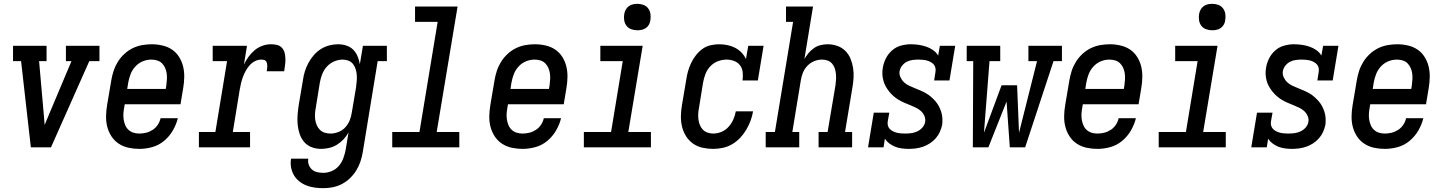

<svg xmlns="http://www.w3.org/2000/svg" viewBox="-20 -769 7540 1002"><path d="M141 0 90 -450H48V-530H223V-450H184L208 -177Q209 -162 210.5 -147Q212 -132 213 -117Q219 -132 225.5 -147Q232 -162 238 -177L353 -450H324V-530H499V-450H446L246 0Z M707 8Q678 8 650.5 2Q623 -4 600 -19Q577 -34 562 -57Q547 -80 540 -106.5Q533 -133 533.5 -162.5Q534 -192 539 -221L561 -351Q565 -375 573 -399.5Q581 -424 595 -446.5Q609 -469 629 -487.5Q649 -506 672.5 -517.5Q696 -529 721.5 -533.5Q747 -538 772 -538Q800 -538 828 -531.5Q856 -525 878 -510Q900 -495 914.5 -472Q929 -449 935.5 -422.5Q942 -396 941.5 -367Q941 -338 936 -309L922 -225H631L628 -207Q625 -192 624 -176Q623 -160 625.5 -144.5Q628 -129 634 -115Q640 -101 651 -91Q662 -81 676.5 -76.5Q691 -72 707 -72Q725 -72 743 -76.5Q761 -81 777 -91.5Q793 -102 803.5 -118Q814 -134 818 -152H908Q900 -119 882 -88Q864 -57 836.5 -34Q809 -11 775 -1.5Q741 8 707 8ZM644 -305H845L848 -323Q850 -338 851 -354Q852 -370 850 -385Q848 -400 842 -414Q836 -428 825.5 -438.5Q815 -449 800.5 -453.5Q786 -458 770 -458Q770 -458 770 -458Q770 -458 770 -458Q747 -458 725 -449Q703 -440 686.5 -422Q670 -404 661.5 -382Q653 -360 649 -337Z M1018 0V-80H1104L1165 -450H1090V-530H1269L1253 -432Q1263 -453 1277 -472.5Q1291 -492 1309 -507Q1327 -522 1349 -530Q1371 -538 1394 -538Q1410 -538 1425.5 -534.5Q1441 -531 1451.5 -519.5Q1462 -508 1465.5 -493Q1469 -478 1469.5 -461.5Q1470 -445 1467.5 -429Q1465 -413 1463 -397H1372Q1373 -404 1374 -410.5Q1375 -417 1375 -424Q1375 -431 1373.5 -438Q1372 -445 1368 -450Q1364 -455 1357.5 -456.5Q1351 -458 1344 -458Q1327 -458 1311 -450Q1295 -442 1283 -428.5Q1271 -415 1262.5 -399.5Q1254 -384 1248 -368Q1242 -352 1238 -335Q1234 -318 1231 -301L1195 -80H1285V0Z M1668 213Q1645 213 1622.5 210Q1600 207 1579.5 199Q1559 191 1542 177.5Q1525 164 1514 145.5Q1503 127 1499 104.5Q1495 82 1499 59H1589Q1586 76 1591.5 91Q1597 106 1608.5 116Q1620 126 1636 129.5Q1652 133 1668 133Q1690 133 1712 123.5Q1734 114 1749 96Q1764 78 1772 56Q1780 34 1784 12L1799 -78Q1788 -58 1772.5 -41.5Q1757 -25 1738 -13.5Q1719 -2 1697.5 3Q1676 8 1655 8Q1629 8 1606 -1Q1583 -10 1567.5 -28Q1552 -46 1544 -69.5Q1536 -93 1533.5 -118Q1531 -143 1533 -169Q1535 -195 1539 -221L1561 -351Q1564 -374 1571 -396.5Q1578 -419 1589.5 -440.5Q1601 -462 1617.5 -481Q1634 -500 1654.5 -513Q1675 -526 1698.5 -532Q1722 -538 1745 -538Q1767 -538 1788 -531Q1809 -524 1823.5 -509.5Q1838 -495 1846 -475.5Q1854 -456 1858 -434L1874 -530H1999V-450H1951L1873 26Q1869 50 1861 74Q1853 98 1839.5 120Q1826 142 1807 160.5Q1788 179 1765 191Q1742 203 1717.5 208Q1693 213 1668 213ZM1705 -72Q1725 -72 1746 -80Q1767 -88 1782 -104.5Q1797 -121 1805 -141Q1813 -161 1816 -182L1838 -312Q1840 -328 1841.5 -344.5Q1843 -361 1842 -376.5Q1841 -392 1836.5 -407Q1832 -422 1823 -434Q1814 -446 1799.5 -452Q1785 -458 1769 -458Q1746 -458 1724 -448.5Q1702 -439 1686 -421.5Q1670 -404 1661.5 -382Q1653 -360 1649 -337L1628 -207Q1625 -192 1624 -176Q1623 -160 1625 -145Q1627 -130 1633 -116Q1639 -102 1649.5 -91.5Q1660 -81 1674.5 -76.5Q1689 -72 1705 -72Z M2027 0V-80H2169L2264 -655H2146V-735H2368L2259 -80H2377V0Z M2707 8Q2678 8 2650.5 2Q2623 -4 2600 -19Q2577 -34 2562 -57Q2547 -80 2540 -106.5Q2533 -133 2533.5 -162.5Q2534 -192 2539 -221L2561 -351Q2565 -375 2573 -399.5Q2581 -424 2595 -446.5Q2609 -469 2629 -487.5Q2649 -506 2672.5 -517.5Q2696 -529 2721.5 -533.5Q2747 -538 2772 -538Q2800 -538 2828 -531.5Q2856 -525 2878 -510Q2900 -495 2914.5 -472Q2929 -449 2935.5 -422.5Q2942 -396 2941.5 -367Q2941 -338 2936 -309L2922 -225H2631L2628 -207Q2625 -192 2624 -176Q2623 -160 2625.5 -144.5Q2628 -129 2634 -115Q2640 -101 2651 -91Q2662 -81 2676.5 -76.5Q2691 -72 2707 -72Q2725 -72 2743 -76.5Q2761 -81 2777 -91.5Q2793 -102 2803.5 -118Q2814 -134 2818 -152H2908Q2900 -119 2882 -88Q2864 -57 2836.5 -34Q2809 -11 2775 -1.5Q2741 8 2707 8ZM2644 -305H2845L2848 -323Q2850 -338 2851 -354Q2852 -370 2850 -385Q2848 -400 2842 -414Q2836 -428 2825.5 -438.5Q2815 -449 2800.5 -453.5Q2786 -458 2770 -458Q2770 -458 2770 -458Q2770 -458 2770 -458Q2747 -458 2725 -449Q2703 -440 2686.5 -422Q2670 -404 2661.5 -382Q2653 -360 2649 -337Z M3027 0V-80H3169L3230 -450H3113V-530H3334L3259 -80H3377V0ZM3306 -611Q3290 -611 3274.5 -616.5Q3259 -622 3249.5 -634.5Q3240 -647 3237.5 -663.5Q3235 -680 3238 -697Q3240 -708 3246 -719Q3252 -730 3262 -737Q3272 -744 3283.5 -746.5Q3295 -749 3306 -749Q3323 -749 3338 -743.5Q3353 -738 3362.5 -725.5Q3372 -713 3374.5 -696.5Q3377 -680 3374 -663Q3373 -652 3367 -641Q3361 -630 3351 -623Q3341 -616 3329.5 -613.5Q3318 -611 3306 -611Z M3702 8Q3674 8 3646.5 2Q3619 -4 3597 -19.5Q3575 -35 3560.5 -58Q3546 -81 3539.5 -107.5Q3533 -134 3533.5 -163Q3534 -192 3539 -221L3561 -351Q3564 -373 3570 -395Q3576 -417 3586 -438.5Q3596 -460 3611 -479.5Q3626 -499 3645 -513Q3664 -527 3687 -532.5Q3710 -538 3732 -538Q3755 -538 3776.5 -533.5Q3798 -529 3816.5 -519.5Q3835 -510 3849.5 -495Q3864 -480 3873 -461L3885 -530H3965L3935 -349H3855Q3858 -370 3856 -391Q3854 -412 3842.5 -427.5Q3831 -443 3812 -450.5Q3793 -458 3772 -458Q3749 -458 3726.5 -449.5Q3704 -441 3687 -423Q3670 -405 3661.5 -382.5Q3653 -360 3649 -337L3628 -207Q3625 -192 3624 -176.5Q3623 -161 3625 -145.5Q3627 -130 3632.5 -116.5Q3638 -103 3648 -92.5Q3658 -82 3672.5 -77Q3687 -72 3702 -72Q3724 -72 3745.5 -81Q3767 -90 3782.5 -107.5Q3798 -125 3807 -145.5Q3816 -166 3820 -188H3910Q3906 -163 3897 -139Q3888 -115 3874.5 -92Q3861 -69 3842.5 -49.5Q3824 -30 3801 -16.5Q3778 -3 3752.5 2.5Q3727 8 3702 8Z M3976 0V-80H4024L4119 -655H4082V-735H4223L4178 -461Q4187 -477 4199.5 -492Q4212 -507 4228 -518Q4244 -529 4262.5 -533.5Q4281 -538 4299 -538Q4325 -538 4349.5 -529.5Q4374 -521 4391.5 -503.5Q4409 -486 4418.5 -463Q4428 -440 4432 -414.5Q4436 -389 4434.5 -362.5Q4433 -336 4428 -309L4390 -80H4427V0H4252V-80H4299L4340 -323Q4342 -338 4343 -353.5Q4344 -369 4342.5 -383.5Q4341 -398 4336.5 -412Q4332 -426 4322.5 -437Q4313 -448 4299 -453Q4285 -458 4270 -458Q4249 -458 4228.5 -449.5Q4208 -441 4193 -425Q4178 -409 4170 -389Q4162 -369 4159 -348L4115 -80H4151V0Z M4722 8Q4704 8 4685.5 5.5Q4667 3 4651 -3.5Q4635 -10 4621 -20.5Q4607 -31 4598 -45L4591 0H4510L4540 -181H4621L4613 -136Q4611 -125 4613.5 -114.5Q4616 -104 4623 -96.5Q4630 -89 4640 -84Q4650 -79 4660 -76.5Q4670 -74 4681 -73Q4692 -72 4703 -72Q4719 -72 4735 -74Q4751 -76 4766.5 -83Q4782 -90 4793.5 -103Q4805 -116 4808 -132Q4811 -149 4804 -164.5Q4797 -180 4785 -190.5Q4773 -201 4758 -208Q4743 -215 4728 -221Q4713 -227 4698 -233.5Q4683 -240 4669 -248.5Q4655 -257 4643 -267.5Q4631 -278 4621 -290.5Q4611 -303 4603 -317Q4595 -331 4590.5 -347Q4586 -363 4585 -380Q4584 -397 4587 -414Q4591 -440 4603 -464Q4615 -488 4635.5 -506Q4656 -524 4682 -531Q4708 -538 4733 -538Q4754 -538 4774.5 -535Q4795 -532 4814 -525.5Q4833 -519 4849.5 -507.5Q4866 -496 4876 -479L4885 -530H4965L4935 -349H4855L4862 -394Q4864 -405 4861.5 -415.5Q4859 -426 4852 -433.5Q4845 -441 4835.5 -446Q4826 -451 4816 -453.5Q4806 -456 4794.5 -457Q4783 -458 4773 -458Q4758 -458 4742.5 -456Q4727 -454 4713 -447Q4699 -440 4688.5 -427Q4678 -414 4675 -399Q4672 -382 4679 -366.5Q4686 -351 4697.5 -340Q4709 -329 4724 -322Q4739 -315 4754 -309Q4769 -303 4784 -296.5Q4799 -290 4813 -282Q4827 -274 4839 -263.5Q4851 -253 4861.5 -241Q4872 -229 4879.5 -215Q4887 -201 4892 -185Q4897 -169 4898 -152Q4899 -135 4897 -118Q4893 -99 4885 -81Q4877 -63 4863.5 -47.5Q4850 -32 4833 -21Q4816 -10 4797.5 -3.5Q4779 3 4760 5.5Q4741 8 4722 8Z M5057 0 5059 -450H5025V-530H5200V-450H5144L5115 -76L5207 -324H5288L5298 -76L5392 -450H5347V-530H5522V-450H5478L5330 0H5250L5233 -239L5138 0Z M5707 8Q5678 8 5650.5 2Q5623 -4 5600 -19Q5577 -34 5562 -57Q5547 -80 5540 -106.5Q5533 -133 5533.5 -162.5Q5534 -192 5539 -221L5561 -351Q5565 -375 5573 -399.5Q5581 -424 5595 -446.5Q5609 -469 5629 -487.5Q5649 -506 5672.5 -517.5Q5696 -529 5721.5 -533.5Q5747 -538 5772 -538Q5800 -538 5828 -531.5Q5856 -525 5878 -510Q5900 -495 5914.5 -472Q5929 -449 5935.5 -422.5Q5942 -396 5941.5 -367Q5941 -338 5936 -309L5922 -225H5631L5628 -207Q5625 -192 5624 -176Q5623 -160 5625.5 -144.5Q5628 -129 5634 -115Q5640 -101 5651 -91Q5662 -81 5676.5 -76.5Q5691 -72 5707 -72Q5725 -72 5743 -76.5Q5761 -81 5777 -91.5Q5793 -102 5803.5 -118Q5814 -134 5818 -152H5908Q5900 -119 5882 -88Q5864 -57 5836.5 -34Q5809 -11 5775 -1.5Q5741 8 5707 8ZM5644 -305H5845L5848 -323Q5850 -338 5851 -354Q5852 -370 5850 -385Q5848 -400 5842 -414Q5836 -428 5825.5 -438.5Q5815 -449 5800.5 -453.5Q5786 -458 5770 -458Q5770 -458 5770 -458Q5770 -458 5770 -458Q5747 -458 5725 -449Q5703 -440 5686.5 -422Q5670 -404 5661.5 -382Q5653 -360 5649 -337Z M6027 0V-80H6169L6230 -450H6113V-530H6334L6259 -80H6377V0ZM6306 -611Q6290 -611 6274.5 -616.5Q6259 -622 6249.5 -634.5Q6240 -647 6237.5 -663.5Q6235 -680 6238 -697Q6240 -708 6246 -719Q6252 -730 6262 -737Q6272 -744 6283.5 -746.5Q6295 -749 6306 -749Q6323 -749 6338 -743.5Q6353 -738 6362.5 -725.5Q6372 -713 6374.5 -696.5Q6377 -680 6374 -663Q6373 -652 6367 -641Q6361 -630 6351 -623Q6341 -616 6329.5 -613.5Q6318 -611 6306 -611Z M6722 8Q6704 8 6685.5 5.5Q6667 3 6651 -3.5Q6635 -10 6621 -20.5Q6607 -31 6598 -45L6591 0H6510L6540 -181H6621L6613 -136Q6611 -125 6613.5 -114.5Q6616 -104 6623 -96.5Q6630 -89 6640 -84Q6650 -79 6660 -76.5Q6670 -74 6681 -73Q6692 -72 6703 -72Q6719 -72 6735 -74Q6751 -76 6766.5 -83Q6782 -90 6793.5 -103Q6805 -116 6808 -132Q6811 -149 6804 -164.5Q6797 -180 6785 -190.5Q6773 -201 6758 -208Q6743 -215 6728 -221Q6713 -227 6698 -233.5Q6683 -240 6669 -248.5Q6655 -257 6643 -267.5Q6631 -278 6621 -290.5Q6611 -303 6603 -317Q6595 -331 6590.5 -347Q6586 -363 6585 -380Q6584 -397 6587 -414Q6591 -440 6603 -464Q6615 -488 6635.5 -506Q6656 -524 6682 -531Q6708 -538 6733 -538Q6754 -538 6774.5 -535Q6795 -532 6814 -525.5Q6833 -519 6849.5 -507.5Q6866 -496 6876 -479L6885 -530H6965L6935 -349H6855L6862 -394Q6864 -405 6861.5 -415.5Q6859 -426 6852 -433.5Q6845 -441 6835.5 -446Q6826 -451 6816 -453.5Q6806 -456 6794.5 -457Q6783 -458 6773 -458Q6758 -458 6742.5 -456Q6727 -454 6713 -447Q6699 -440 6688.5 -427Q6678 -414 6675 -399Q6672 -382 6679 -366.5Q6686 -351 6697.5 -340Q6709 -329 6724 -322Q6739 -315 6754 -309Q6769 -303 6784 -296.5Q6799 -290 6813 -282Q6827 -274 6839 -263.5Q6851 -253 6861.5 -241Q6872 -229 6879.5 -215Q6887 -201 6892 -185Q6897 -169 6898 -152Q6899 -135 6897 -118Q6893 -99 6885 -81Q6877 -63 6863.5 -47.5Q6850 -32 6833 -21Q6816 -10 6797.5 -3.5Q6779 3 6760 5.5Q6741 8 6722 8Z M7207 8Q7178 8 7150.5 2Q7123 -4 7100 -19Q7077 -34 7062 -57Q7047 -80 7040 -106.5Q7033 -133 7033.5 -162.5Q7034 -192 7039 -221L7061 -351Q7065 -375 7073 -399.5Q7081 -424 7095 -446.5Q7109 -469 7129 -487.5Q7149 -506 7172.5 -517.5Q7196 -529 7221.5 -533.5Q7247 -538 7272 -538Q7300 -538 7328 -531.5Q7356 -525 7378 -510Q7400 -495 7414.5 -472Q7429 -449 7435.5 -422.5Q7442 -396 7441.5 -367Q7441 -338 7436 -309L7422 -225H7131L7128 -207Q7125 -192 7124 -176Q7123 -160 7125.5 -144.5Q7128 -129 7134 -115Q7140 -101 7151 -91Q7162 -81 7176.5 -76.5Q7191 -72 7207 -72Q7225 -72 7243 -76.5Q7261 -81 7277 -91.5Q7293 -102 7303.5 -118Q7314 -134 7318 -152H7408Q7400 -119 7382 -88Q7364 -57 7336.5 -34Q7309 -11 7275 -1.5Q7241 8 7207 8ZM7144 -305H7345L7348 -323Q7350 -338 7351 -354Q7352 -370 7350 -385Q7348 -400 7342 -414Q7336 -428 7325.5 -438.5Q7315 -449 7300.5 -453.5Q7286 -458 7270 -458Q7270 -458 7270 -458Q7270 -458 7270 -458Q7247 -458 7225 -449Q7203 -440 7186.5 -422Q7170 -404 7161.5 -382Q7153 -360 7149 -337Z"/></svg>

Font: Iosevka Slab Medium Oblique
Style: Regular
Weight: 500
Italic angle: -9°
Monospace: yes
Designer: Belleve Invis
Foundry: Belleve Invis
Version: Version 11.1.1; ttfautohint (v1.8.3)